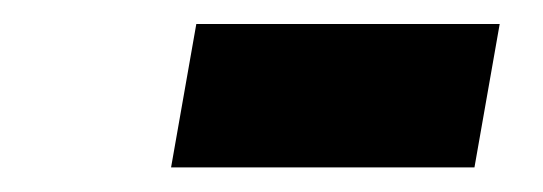

<svg xmlns="http://www.w3.org/2000/svg" viewBox="-20 -374 441 156"><path d="M119 -238 139.5 -354.5H386L365.5 -238Z"/></svg>

Font: Overpass
Style: Bold Italic
Weight: 700
Italic angle: -10°
Designer: Delve Withrington, Dave Bailey, Thomas Jockin
Foundry: Delve Fonts LLC
Version: Version 4.000; ttfautohint (v1.8.3)